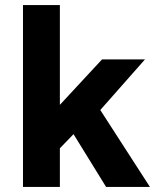

<svg xmlns="http://www.w3.org/2000/svg" viewBox="-20 -740 628 760"><path d="M71 0V-720H217V-325L384 -505H554L377 -304.5L573.5 0H400L271 -209L217 -153V0Z"/></svg>

Font: Geologica Cursive SemiBold
Style: Regular
Weight: 600
Designer: Sindre Bremnes, Frode Helland
Foundry: Monokrom Skriftforlag AS
Version: Version 1.010;gftools[0.9.28]